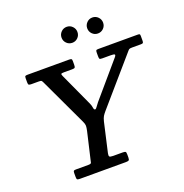

<svg xmlns="http://www.w3.org/2000/svg" viewBox="-163 -1100 1190 1244"><g transform="rotate(-20 432.0 -477.5)"><path d="M608.5 -845Q631.5 -845 647.5 -861Q663.5 -877 663.5 -900Q663.5 -922.5 647.5 -938.8Q631.5 -955 608.5 -955Q586 -955 570 -938.8Q554 -922.5 554 -900Q554 -877 570 -861Q586 -845 608.5 -845ZM432 -845Q454.5 -845 470.5 -861Q486.5 -877 486.5 -900Q486.5 -922.5 470.5 -938.8Q454.5 -955 432 -955Q409 -955 393 -938.8Q377 -922.5 377 -900Q377 -877 393 -861Q409 -845 432 -845ZM154 -20Q154 -5.5 158.8 -2.8Q163.5 0 178 0H492.5Q507.5 0 513 -3.5Q518.5 -7 518.5 -23V-43Q518.5 -59.5 514 -62.8Q509.5 -66 493.5 -66H429.5Q408 -66 404 -72Q400 -78 403.5 -94.5L449.5 -296.5Q455 -318.5 462 -330Q469 -341.5 481 -355.5L752.5 -669Q759.5 -677.5 764.2 -680.8Q769 -684 785 -684H845Q857 -684 860.2 -687.5Q863.5 -691 863.5 -703.5V-735.5Q863.5 -746 859.5 -748Q855.5 -750 844.5 -750H575.5Q563.5 -750 560.8 -746.2Q558 -742.5 558 -729.5V-707Q558 -691.5 561 -687.8Q564 -684 580 -684H637Q660 -684 664.2 -679.5Q668.5 -675 658 -662.5L456 -426.5Q445.5 -414 437.2 -401.5Q429 -389 423 -389Q415 -389 413 -404.2Q411 -419.5 404 -435L299 -664Q293.5 -676 295.5 -680Q297.5 -684 314 -684H371Q386.5 -684 390.2 -688.2Q394 -692.5 394 -708.5V-733Q394 -744.5 390 -747.2Q386 -750 374.5 -750H90Q77 -750 72.8 -747.5Q68.5 -745 68.5 -732.5V-704Q68.5 -690.5 73 -687.2Q77.5 -684 90.5 -684H141.5Q156.5 -684 159.5 -681.2Q162.5 -678.5 167.5 -668.5L322 -340Q330.5 -322.5 330.5 -309.8Q330.5 -297 325.5 -275L284 -96.5Q280.5 -81.5 278.8 -73.8Q277 -66 257.5 -66H173Q161.5 -66 157.8 -63Q154 -60 154 -48Z"/></g></svg>

Font: Besley Medium
Style: Italic
Weight: 500
Italic angle: -13°
Designer: Owen Earl
Foundry: indestructible type*
Version: Version 2.001